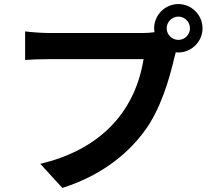

<svg xmlns="http://www.w3.org/2000/svg" viewBox="-20 -873 1040 948"><path d="M861 -676C829 -676 803 -702 803 -733C803 -765 829 -791 861 -791C892 -791 918 -765 918 -733C918 -702 892 -676 861 -676ZM223 -710C190 -710 133 -714 104 -718V-577C130 -579 177 -581 223 -581H689C643 -299 453 -129 179 -64L288 55C467 -2 600 -101 690 -221C774 -332 817 -487 840 -585L848 -615C852 -614 857 -614 861 -614C926 -614 980 -668 980 -733C980 -799 926 -853 861 -853C795 -853 741 -799 741 -733C741 -726 742 -720 743 -714C721 -711 700 -710 686 -710Z"/></svg>

Font: Noto Sans KR Bold
Style: Regular
Weight: 700
Designer: Ryoko NISHIZUKA  (kana & ideographs); Paul D. Hunt (Latin, Greek & Cyrillic); Wenlong ZHANG  (bopomofo); Sandoll Communi
Foundry: Adobe Systems Incorporated
Version: Version 1.004;PS 1.004;hotconv 1.0.82;makeotf.lib2.5.63406